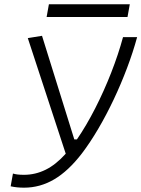

<svg xmlns="http://www.w3.org/2000/svg" viewBox="-20 -867 661 897"><path d="M92.8 9.8Q75.7 9.8 60.5 8.3Q45.4 6.8 29.8 3.4L40.5 -56.2Q50.3 -53.2 62.3 -51.8Q74.2 -50.3 92.3 -50.3Q145 -50.3 193.1 -74Q241.2 -97.7 287.1 -148.9L109.9 -689L176.3 -699.7L327.1 -215.8H339.4Q383.3 -279.8 424.6 -360.6Q465.8 -441.4 499.5 -527.6Q533.2 -613.8 554.7 -693.4H620.6Q601.6 -623.5 573.5 -549.1Q545.4 -474.6 511.2 -402.3Q477.1 -330.1 439.2 -265.6Q401.4 -201.2 362.8 -150.4Q299.3 -67.9 233.2 -29.1Q167 9.8 92.8 9.8ZM197.8 -787.6 208.5 -847.2H586.4L575.7 -787.6Z"/></svg>

Font: Cascadia Code PL Light
Style: Italic
Weight: 300
Italic angle: -10°
Monospace: yes
Designer: Aaron Bell
Foundry: Saja Typeworks
Version: Version 2404.023; ttfautohint (v1.8.4)